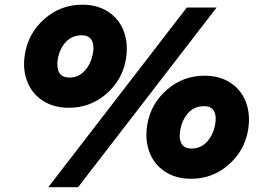

<svg xmlns="http://www.w3.org/2000/svg" viewBox="-20 -761 1121 812"><path d="M328.1 -741.2Q393.1 -741.2 439.5 -710Q485.8 -678.7 504.6 -625.7Q523.4 -572.8 512.2 -508.8Q497.1 -422.4 429.4 -363.8Q361.8 -305.2 271 -305.2Q206.1 -305.2 159.4 -336.2Q112.8 -367.2 93.8 -419.7Q74.7 -472.2 85.9 -535.2Q101.1 -623 169.2 -682.1Q237.3 -741.2 328.1 -741.2ZM770 -729H896L310.1 30.8H184.1ZM325.2 -611.8Q284.7 -611.8 258.3 -583.3Q231.9 -554.7 224.1 -509.8Q218.8 -475.6 230.2 -454.3Q241.7 -433.1 273.9 -433.1Q312.5 -433.1 338.9 -462.4Q365.2 -491.7 373 -536.1Q379.4 -570.3 367.7 -591.1Q356 -611.8 325.2 -611.8ZM845.2 -440.9Q910.2 -440.9 956.3 -409.9Q1002.4 -378.9 1021.2 -325.9Q1040 -272.9 1028.8 -209Q1013.7 -122.6 946 -63.7Q878.4 -4.9 788.1 -4.9Q723.1 -4.9 676.8 -35.9Q630.4 -66.9 611.3 -119.4Q592.3 -171.9 603 -234.9Q618.2 -322.8 686.3 -381.8Q754.4 -440.9 845.2 -440.9ZM842.8 -312Q802.2 -312 776.1 -283.4Q750 -254.9 742.2 -210Q735.8 -175.8 747.3 -154.3Q758.8 -132.8 791 -132.8Q829.6 -132.8 856 -162.1Q882.3 -191.4 890.1 -235.8Q896.5 -270 885 -291Q873.5 -312 842.8 -312Z"/></svg>

Font: Stilu Bold
Style: Italic
Weight: 700
Italic angle: -10°
Designer: Genilson Lima Santos
Foundry: Genilson Lima Santos
Version: Version 1.200;PS 001.200;hotconv 1.0.88;makeotf.lib2.5.64775